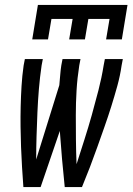

<svg xmlns="http://www.w3.org/2000/svg" viewBox="-20 -760 540 780"><path d="M75 0Q72 -41 69.5 -81.5Q67 -122 65.5 -163Q64 -204 63.5 -245Q63 -286 64 -327.5Q65 -369 67.5 -410.5Q70 -452 76 -494L81 -520H154L149 -494Q142 -446 138 -398Q134 -350 132 -302.5Q130 -255 128.5 -207.5Q127 -160 127 -112L221 -414Q223 -434 224.5 -454Q226 -474 229 -494L234 -520H307L302 -494Q294 -443 291 -392.5Q288 -342 288 -292Q288 -242 288.5 -192.5Q289 -143 291 -93Q307 -143 323 -193Q339 -243 353 -293Q367 -343 380 -393.5Q393 -444 401 -494L406 -520H479L474 -494Q468 -452 456.5 -410.5Q445 -369 432 -327.5Q419 -286 404.5 -245Q390 -204 375.5 -163Q361 -122 345.5 -81.5Q330 -41 313 0H243Q237 -57 232 -114Q227 -171 223 -228L145 0ZM111 -600 134 -740H498L475 -600H411L425 -683H339L325 -600H261L275 -683H189L175 -600Z"/></svg>

Font: Iosevka Term Curly Oblique
Style: Regular
Weight: 400
Italic angle: -9°
Designer: Belleve Invis
Foundry: Belleve Invis
Version: Version 32.3.0